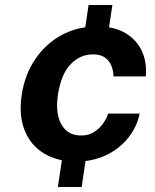

<svg xmlns="http://www.w3.org/2000/svg" viewBox="-20 -743 616 763"><path d="M282.5 -101Q208.5 -101 155.2 -133Q102 -165 78 -224.8Q54 -284.5 66.5 -367.5Q79 -447.5 120.5 -508.5Q162 -569.5 225.2 -603.8Q288.5 -638 366 -638Q434 -638 478.5 -611.5Q523 -585 543.8 -540Q564.5 -495 559.5 -439.5H431Q431 -460 423.2 -480.2Q415.5 -500.5 397.8 -513.8Q380 -527 349.5 -527Q298.5 -527 260.8 -487.8Q223 -448.5 210.5 -368.5Q199 -293 223.8 -248.8Q248.5 -204.5 303 -204.5Q333 -204.5 355 -219Q377 -233.5 390.8 -253.8Q404.5 -274 409.5 -291.5H535Q524 -238 489.2 -194.8Q454.5 -151.5 401.2 -126.2Q348 -101 282.5 -101ZM210 0 235 -168H329.5L304.5 0ZM307 -555 332 -723H426.5L401.5 -555Z"/></svg>

Font: Public Sans Thin
Style: Bold Italic
Weight: 700
Italic angle: -8°
Version: Version 2.001